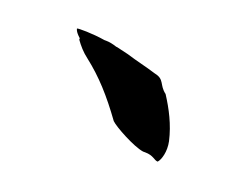

<svg xmlns="http://www.w3.org/2000/svg" viewBox="-41 -778 325 258"><g transform="rotate(20 121.5 -649.0)"><path d="M35 -714C35 -714 35 -710 43 -703V-701C48 -694 54 -687 62 -681C85 -663 103 -643 124 -614C130 -608 161 -591 175 -589H178C190 -589 193 -583 198 -583C202 -587 206 -600 203 -614C198 -636 188 -655 177 -672C165 -681 169 -690 154 -693C138 -698 127 -700 111 -705L94 -709H93C87 -711 82 -712 77 -712H75C57 -715 36 -715 35 -714ZM62 -681ZM111 -705Z"/></g></svg>

Font: Vapor
Style: Lit
Weight: 300
Foundry: Cannot Into Space Fonts
Version: Version 0.179